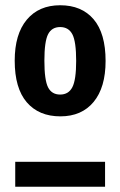

<svg xmlns="http://www.w3.org/2000/svg" viewBox="-20 -711 458 731"><path d="M382 -479Q382 -378 336.5 -323Q291 -268 210 -268Q128 -268 82 -321.5Q36 -375 36 -480Q36 -581 82 -636Q128 -691 209 -691Q291 -691 336.5 -637.5Q382 -584 382 -479ZM149 -480Q149 -406 163 -378.5Q177 -351 209 -351Q241 -351 255.5 -379Q270 -407 270 -479Q270 -553 255.5 -580.5Q241 -608 209 -608Q177 -608 163 -580.5Q149 -553 149 -480ZM38 -95H380V0H38Z"/></svg>

Font: Fira Sans Compressed Medium
Style: Regular
Weight: 500
Width: 1
Designer: bBox Type GmbH & Carrois Corporate GbR & Edenspiekermann AG
Foundry: bBox Type GmbH & Carrois Corporate GbR & Edenspiekermann AG
Version: Version 4.301